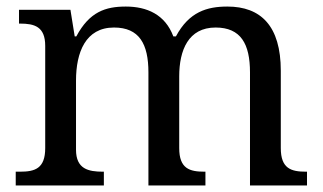

<svg xmlns="http://www.w3.org/2000/svg" viewBox="-20 -566 985 586"><path d="M28 0H297V-42H294C250 -42 212 -50 212 -109V-320C212 -406 241 -482 328 -482C405 -482 433 -432 433 -345V0H607V-42H604C559 -42 527 -51 527 -114V-333C527 -413 555 -482 638 -482C715 -482 743 -432 743 -345V0H917V-42H914C869 -42 837 -51 837 -114V-350C837 -487 776 -546 674 -546C612 -546 557 -530 517 -455H509C484 -522 428 -546 364 -546C302 -546 253 -530 213 -455H208L195 -536H38V-494H41C85 -494 118 -485 118 -426V-114C118 -51 86 -42 41 -42H28Z"/></svg>

Font: Noto Fangsong KSS Rotated
Style: Regular
Weight: 400
Designer: LIU Zhao, ZHANG Congyu, Kushim JIANG
Foundry: Guyu Beijing Co. Ltd.
Version: Version 1.000;November 16, 2022;FontCreator 11.5.0.2427 64-b